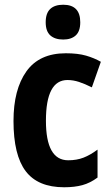

<svg xmlns="http://www.w3.org/2000/svg" viewBox="-20 -781 472 811"><path d="M251 10Q140 10 88.5 -58Q37 -126 37 -270Q37 -403 91.5 -479.5Q146 -556 258 -556Q309 -556 343.5 -546Q378 -536 406 -520L368 -412Q338 -427 313.5 -435Q289 -443 265 -443Q174 -443 174 -271Q174 -104 268 -104Q304 -104 332.5 -115Q361 -126 392 -149V-31Q361 -8 328 1Q295 10 251 10ZM247 -761Q319 -761 319 -687Q319 -649 300 -631.5Q281 -614 247 -614Q212 -614 192.5 -631.5Q173 -649 173 -687Q173 -725 192 -743Q211 -761 247 -761Z"/></svg>

Font: Noto Sans Malayalam Condensed
Style: Bold
Weight: 700
Width: 3
Designer: Jelle Bosma - Monotype Design Team
Foundry: Monotype Imaging Inc.
Version: Version 2.104; ttfautohint (v1.8.4.7-5d5b)